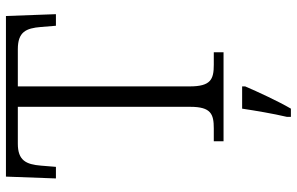

<svg xmlns="http://www.w3.org/2000/svg" viewBox="-192 -562 975 630"><g transform="rotate(-90 295.0 -246.5)"><path d="M147 0H439V-32H398C350 -32 327 -42 327 -111V-675H449C506 -675 518 -648 522 -599L526 -550H564L558 -714H31L25 -550H63L67 -599C71 -648 84 -675 139 -675H260V-109C260 -41 236 -32 189 -32H147ZM227 208V221H254C278 180 309 113 327 71V61H254C247 107 238 161 227 208Z"/></g></svg>

Font: Noto Serif Bengali Light
Style: Regular
Weight: 300
Designer: Juan Bruce, Universal Thirst, Indian Type Foundry and the Monotype Design Team.
Foundry: Monotype Imaging Inc.
Version: Version 2.003